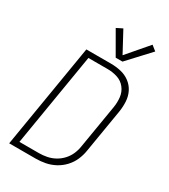

<svg xmlns="http://www.w3.org/2000/svg" viewBox="-229 -1070 1035 1177"><g transform="rotate(30 288.0 -481.5)"><path d="M34 0H222Q255 0 289 -6.5Q323 -13 355 -30Q387 -47 412 -74Q437 -101 451 -133.5Q465 -166 470 -199L521 -505Q527 -542 525 -578.5Q523 -615 507.5 -646Q492 -677 464 -698Q436 -719 401 -727Q366 -735 329 -735H156ZM222 -39H84L193 -696H329Q366 -696 399.5 -685Q433 -674 454.5 -646.5Q476 -619 480 -583.5Q484 -548 478 -512L427 -206Q423 -178 411.5 -151Q400 -124 379.5 -101.5Q359 -79 332.5 -64.5Q306 -50 277.5 -44.5Q249 -39 222 -39ZM337 -781H385L528 -935L493 -963L366 -815L288 -960L246 -939Z"/></g></svg>

Font: Iosevka Sparkle XLtObl
Style: Regular
Weight: 200
Italic angle: -9°
Designer: Belleve Invis
Foundry: Belleve Invis
Version: Version 4.5.0; ttfautohint (v1.8.3)